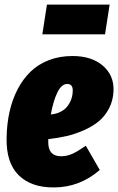

<svg xmlns="http://www.w3.org/2000/svg" viewBox="-20 -799 516 839"><path d="M459 -778.8 439 -648.9H165L185.1 -778.8ZM296.9 -554.2Q380.4 -554.2 429.4 -512Q478.5 -469.7 476.1 -402.8Q474.6 -359.9 456.5 -325.4Q438.5 -291 411.1 -268.6Q383.8 -246.1 345.7 -229.5Q307.6 -212.9 270.5 -204.3Q233.4 -195.8 190.9 -190.9V-176.8Q190.9 -116.2 247.1 -116.2Q272.9 -116.2 296.9 -127.2Q320.8 -138.2 355 -162.1L416 -56.2Q327.6 20 215.8 20Q117.2 21 62 -33Q6.8 -86.9 8.8 -195.8Q9.8 -257.3 21.7 -310.8Q33.7 -364.3 57.1 -409.2Q80.6 -454.1 114 -486.3Q147.5 -518.6 194.1 -536.4Q240.7 -554.2 296.9 -554.2ZM202.1 -298.8Q224.1 -300.8 241.2 -308.8Q258.3 -316.9 268.8 -327.9Q279.3 -338.9 286.1 -352.8Q293 -366.7 295.4 -379.2Q297.9 -391.6 297.9 -403.8Q297.9 -432.1 273.9 -432.1Q248.5 -432.1 230.5 -394.5Q212.4 -356.9 202.1 -298.8Z"/></svg>

Font: Fira Sans Compressed Heavy
Style: Italic
Weight: 900
Width: 3
Italic angle: -8°
Designer: Carrois Corporate & Edenspiekermann AG
Foundry: Carrois Corporate GbR & Edenspiekermann AG
Version: Version 4.203;PS 004.203;hotconv 1.0.88;makeotf.lib2.5.64775